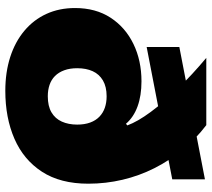

<svg xmlns="http://www.w3.org/2000/svg" viewBox="-56 -712 778 705"><g transform="rotate(90 332.5 -360.0)"><path d="M314 9Q246 9 190 -9Q134 -27 93.5 -61Q53 -95 31.5 -142Q10 -189 10 -247Q10 -323 45.5 -377.5Q81 -432 142 -461.5Q203 -491 279 -491Q332 -491 371.5 -476.5Q411 -462 435 -434L441 -439Q427 -477 391.5 -525Q356 -573 305 -625.5Q254 -678 193 -729H440Q490 -691 530 -642.5Q570 -594 598 -538.5Q626 -483 640.5 -421.5Q655 -360 655 -296Q655 -193 611 -125.5Q567 -58 490 -24.5Q413 9 314 9ZM334 -147Q370 -147 393 -160.5Q416 -174 427 -198.5Q438 -223 438 -255Q438 -282 430.5 -302.5Q423 -323 409 -336.5Q395 -350 376 -356.5Q357 -363 334 -363Q299 -363 276 -349.5Q253 -336 242 -312Q231 -288 231 -255Q231 -228 238.5 -207.5Q246 -187 259.5 -173.5Q273 -160 292 -153.5Q311 -147 334 -147ZM153 -510V-630L639 -724V-604Z"/></g></svg>

Font: Mona Sans Expanded Black
Style: Regular
Weight: 900
Width: 7
Designer: Deni Anggara
Foundry: GitHub
Version: Version 2.000